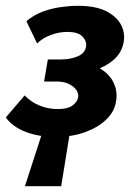

<svg xmlns="http://www.w3.org/2000/svg" viewBox="-36 -458 467 662"><path d="M50 184 118 -26H209L175 184ZM155 14Q97 14 52 -3.5Q7 -21 -16 -53L49 -129Q71 -106 100.5 -94Q130 -82 164 -82Q197 -82 213 -93.5Q229 -105 233 -120Q236 -134 228 -146.5Q220 -159 202.5 -168Q185 -177 159 -177H116L129 -253H173Q207 -253 232.5 -264Q258 -275 261 -299Q263 -317 248 -332.5Q233 -348 196 -348Q168 -348 139.5 -337.5Q111 -327 92 -308L55 -385Q80 -406 110.5 -417.5Q141 -429 173 -433.5Q205 -438 232 -438Q296 -438 333 -418Q370 -398 383.5 -368Q397 -338 389 -306Q381 -273 354.5 -250.5Q328 -228 290 -216Q252 -204 209 -204L215 -243Q273 -243 308 -222.5Q343 -202 357 -170Q371 -138 363 -103Q357 -71 329 -44.5Q301 -18 256.5 -2Q212 14 155 14Z"/></svg>

Font: Ysabeau Infant ExtraBold
Style: Italic
Weight: 800
Italic angle: -12°
Designer: Christian Thalmann (Catharsis Fonts)
Version: Version 2.001;gftools[0.9.30]; featfreeze: ss01,ss02,lnum